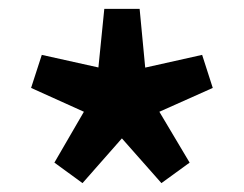

<svg xmlns="http://www.w3.org/2000/svg" viewBox="-20 -828 547 430"><path d="M164.8 -417.9 101.8 -463.8 167.9 -577.7 49.6 -631.1 73.6 -705.1 200.4 -676.9 213.6 -808.2H292.7L305.2 -676.6L432.7 -705.1L456.5 -631.1L336.9 -577.7L404.7 -463.8L341.5 -417.9L253 -518.1Z"/></svg>

Font: Noto Sans HK Thin
Style: Regular
Weight: 100
Designer: Ryoko NISHIZUKA 西塚涼子 (kana, bopomofo & ideographs); Paul D. Hunt (Latin, Greek & Cyrillic); Sandoll Communications 산돌커뮤니
Foundry: Adobe
Version: Version 2.004-H2;hotconv 1.0.118;makeotfexe 2.5.65603